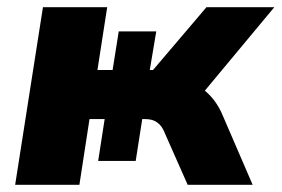

<svg xmlns="http://www.w3.org/2000/svg" viewBox="-20 -512 780 532"><path d="M22 0 99 -492H277L250 -318H292L309 -425H413L395 -318H404L552 -492H740L527 -236L492 -285Q517 -283 537 -269Q557 -255 572.5 -235Q588 -215 598 -190L680 0H500L438 -140Q432 -156 424 -165Q416 -174 406 -178Q396 -182 382 -182H361L376 -194L356 -66H252L270 -182H228L200 0Z"/></svg>

Font: Nunito Sans 12pt Black
Style: Italic
Weight: 900
Italic angle: -9°
Designer: Vernon Adams
Foundry: Vernon Adams
Version: Version 3.101;gftools[0.9.27]